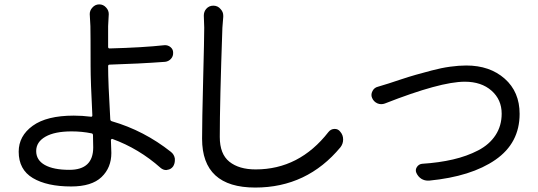

<svg xmlns="http://www.w3.org/2000/svg" viewBox="-20 -802 2432 868"><path d="M401.4 -135.7Q401.4 -143.6 400.9 -161.6Q400.4 -179.7 400.4 -190.4Q400.4 -198.2 393.6 -199.2Q350.6 -208 303.7 -208Q227.5 -208 185.5 -184.1Q143.6 -160.2 143.6 -119.1Q143.6 -78.1 182.6 -56.2Q221.7 -34.2 293.9 -34.2Q401.4 -34.2 401.4 -135.7ZM475.6 -509.8Q468.8 -509.8 468.8 -502.9Q468.8 -428.7 478.5 -263.7Q478.5 -255.9 485.4 -253.9Q630.9 -211.9 752.9 -115.2Q767.6 -103.5 770.5 -85Q770.5 -81.1 770.5 -77.1Q770.5 -62.5 762.7 -49.8Q752.9 -36.1 736.3 -34.2Q733.4 -33.2 731.4 -33.2Q717.8 -33.2 706.1 -43Q608.4 -129.9 488.3 -173.8Q486.3 -174.8 483.9 -172.9Q481.4 -170.9 481.4 -168.9Q483.4 -125 483.4 -110.4Q483.4 -43.9 439 -1.5Q394.5 41 301.8 41Q192.4 41 128.4 2.9Q64.5 -35.2 64.5 -116.2Q64.5 -187.5 127.9 -233.4Q191.4 -279.3 313.5 -279.3Q351.6 -279.3 390.6 -274.4Q397.5 -273.4 397.5 -280.3Q389.6 -434.6 389.6 -502.9Q389.6 -641.6 388.7 -683.6L385.7 -738.3Q385.7 -754.9 397.5 -767.6Q410.2 -782.2 428.7 -782.2Q447.3 -782.2 460 -767.6Q471.7 -754.9 471.7 -738.3L468.8 -683.6Q468.8 -680.7 468.8 -656.2Q468.8 -632.8 468.8 -589.8Q468.8 -583 475.6 -583Q625 -586.9 723.6 -597.7Q739.3 -598.6 751 -588.9Q762.7 -579.1 762.7 -564.5Q763.7 -547.9 752.9 -536.1Q742.2 -524.4 726.6 -522.5Q606.4 -513.7 475.6 -509.8Z M901.4 -731.4Q901.4 -749 912.1 -761.7Q924.8 -776.4 944.3 -776.4Q964.8 -776.4 977.5 -760.7Q989.3 -748 989.3 -731.4Q989.3 -728.5 989.3 -725.6Q987.3 -703.1 985.4 -676.8Q973.6 -340.8 973.6 -182.6Q973.6 -105.5 1017.1 -70.8Q1060.5 -36.1 1135.7 -36.1Q1333 -36.1 1464.8 -205.1Q1475.6 -218.8 1492.2 -219.2Q1508.8 -219.7 1518.6 -206.1Q1531.2 -191.4 1531.2 -171.9Q1531.2 -170.9 1531.2 -170.9Q1531.2 -152.3 1519.5 -136.7Q1368.2 45.9 1133.8 45.9Q893.6 45.9 893.6 -174.8Q893.6 -253.9 898.4 -441.9Q903.3 -629.9 903.3 -676.8Z M1719.7 -334Q1711.9 -331.1 1703.1 -331.1Q1694.3 -331.1 1685.5 -335Q1668.9 -342.8 1662.1 -359.4Q1659.2 -366.2 1659.2 -373Q1659.2 -381.8 1664.1 -390.6Q1671.9 -406.2 1689.5 -410.2Q1712.9 -417 1737.3 -424.8Q1743.2 -426.8 1787.6 -441.4Q1832 -456.1 1859.9 -463.9Q1887.7 -471.7 1931.6 -483.4Q1975.6 -495.1 2015.1 -500.5Q2054.7 -505.9 2087.9 -505.9Q2194.3 -505.9 2261.7 -446.3Q2329.1 -386.7 2329.1 -287.1Q2329.1 -155.3 2219.7 -79.6Q2110.4 -3.9 1919.9 14.6Q1917 14.6 1914.1 14.6Q1899.4 14.6 1885.7 6.8Q1870.1 -2.9 1862.3 -20.5Q1856.4 -34.2 1864.7 -46.9Q1873 -59.6 1887.7 -61.5Q1964.8 -66.4 2027.8 -81.1Q2090.8 -95.7 2141.6 -122.1Q2192.4 -148.4 2220.2 -190.9Q2248 -233.4 2248 -288.1Q2248 -351.6 2202.1 -392.1Q2156.2 -432.6 2081.1 -432.6Q1970.7 -432.6 1719.7 -334Z"/></svg>

Font: Gen Jyuu Gothic P Regular
Style: Regular
Weight: 400
Designer: [Source Han Sans]
Ryoko NISHIZUKA  (kana & ideographs); Paul D. Hunt (Latin, Greek & Cyrillic); Wenlong ZHANG  (bopomofo
Version: Version 1.002.20150607